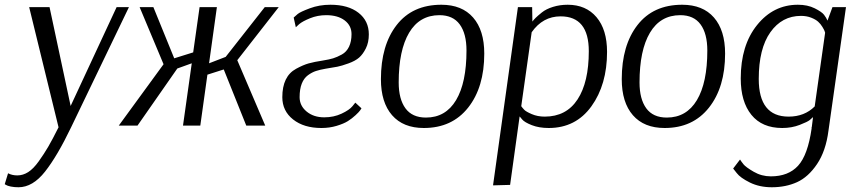

<svg xmlns="http://www.w3.org/2000/svg" viewBox="-37 -530 3593 810"><path d="M-3 201Q14 210 36 210Q60 210 82 196Q104 182 126.5 150.5Q149 119 166.5 89Q184 59 210 7L86 -500H172L261 -83L455 -500H507L263 7Q205 128 153 194Q101 260 41 260Q23 260 8.5 257Q-6 254 -12 250L-17 247Z M878 -500 845 -263 915 -290 1080 -500H1139L964 -276L1082 0H1002L907 -237L838 -215L808 0H735L772 -263L711 -241L543 0H464L653 -259L552 -500H610L698 -284L778 -309L805 -500Z M1462 -97 1488 -73Q1486 -70 1482 -64Q1478 -58 1463 -44Q1448 -30 1430.5 -19Q1413 -8 1383 1Q1353 10 1319 10Q1245 10 1199.5 -26Q1154 -62 1154 -120Q1154 -164 1168.5 -194Q1183 -224 1212.5 -240Q1242 -256 1265 -262.5Q1288 -269 1327 -275Q1352 -279 1368.5 -284Q1385 -289 1405 -300Q1425 -311 1435.5 -333Q1446 -355 1446 -386Q1446 -422 1417 -444Q1388 -466 1339 -466Q1303 -466 1271 -453Q1239 -440 1225 -428L1211 -415L1202 -456Q1208 -462 1219 -471Q1230 -480 1270 -495Q1310 -510 1357 -510Q1432 -510 1475.5 -476Q1519 -442 1519 -385Q1519 -351 1506.5 -326Q1494 -301 1478 -287Q1462 -273 1433 -262.5Q1404 -252 1386 -248.5Q1368 -245 1336 -240Q1313 -236 1296 -230.5Q1279 -225 1262 -212.5Q1245 -200 1236 -177Q1227 -154 1227 -120Q1227 -84 1256.5 -59.5Q1286 -35 1331 -35Q1371 -35 1404 -50.5Q1437 -66 1450 -82Z M2006 -304Q2006 -162 1938 -76Q1870 10 1751 10Q1664 10 1617 -44Q1570 -98 1570 -196Q1570 -339 1636.5 -424.5Q1703 -510 1825 -510Q1912 -510 1959 -456Q2006 -402 2006 -304ZM1817 -466Q1733 -466 1689 -392Q1645 -318 1645 -182Q1645 -112 1673.5 -73Q1702 -34 1760 -34Q1843 -34 1887 -107.5Q1931 -181 1931 -317Q1931 -388 1902.5 -427Q1874 -466 1817 -466Z M2043 252 2148 -500H2208L2209 -439Q2214 -446 2222.5 -454.5Q2231 -463 2249 -477.5Q2267 -492 2296 -501Q2325 -510 2358 -510Q2435 -510 2479.5 -457.5Q2524 -405 2524 -311Q2524 -173 2458 -81.5Q2392 10 2278 10Q2237 10 2206.5 -2Q2176 -14 2166 -26L2156 -38H2155L2115 250ZM2328 -461Q2253 -461 2206 -394L2162 -82Q2167 -75 2174.5 -67Q2182 -59 2206.5 -48.5Q2231 -38 2261 -38Q2352 -38 2399.5 -110.5Q2447 -183 2447 -314Q2447 -461 2328 -461Z M3022 -304Q3022 -162 2954 -76Q2886 10 2767 10Q2680 10 2633 -44Q2586 -98 2586 -196Q2586 -339 2652.5 -424.5Q2719 -510 2841 -510Q2928 -510 2975 -456Q3022 -402 3022 -304ZM2833 -466Q2749 -466 2705 -392Q2661 -318 2661 -182Q2661 -112 2689.5 -73Q2718 -34 2776 -34Q2859 -34 2903 -107.5Q2947 -181 2947 -317Q2947 -388 2918.5 -427Q2890 -466 2833 -466Z M3532 -500 3458 22Q3447 107 3410 162Q3373 217 3325.5 238.5Q3278 260 3219 260Q3167 260 3126.5 240Q3086 220 3071 200L3056 181L3085 143Q3090 151 3099.5 163Q3109 175 3142.5 194.5Q3176 214 3215 214Q3289 214 3330 169Q3371 124 3387 12V8Q3387 6 3388 5V4L3393 -36Q3388 -31 3379 -23.5Q3370 -16 3336.5 -3Q3303 10 3263 10Q3178 10 3133 -45.5Q3088 -101 3088 -199Q3088 -339 3157 -424.5Q3226 -510 3329 -510Q3370 -510 3400 -495Q3430 -480 3439.5 -467.5Q3449 -455 3454 -443L3475 -500ZM3290 -38Q3357 -38 3400 -81L3444 -392Q3443 -395 3441.5 -399.5Q3440 -404 3432.5 -416.5Q3425 -429 3414.5 -438.5Q3404 -448 3385 -455.5Q3366 -463 3342 -463Q3262 -463 3213 -394Q3164 -325 3164 -197Q3164 -38 3290 -38Z"/></svg>

Font: ArsenalItalic
Style: Italic
Weight: 400
Italic angle: -9°
Designer: Andrij Shevchenko
Foundry: Stairsfor.com
Version: Version 1.000